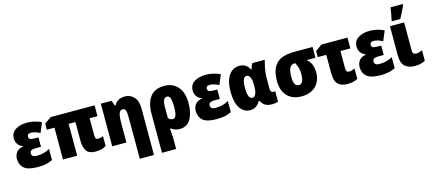

<svg xmlns="http://www.w3.org/2000/svg" viewBox="-66 -1473 5432 2406"><g transform="rotate(-15 2650.0 -270.0)"><path d="M358 -347H314Q268 -347 250.5 -356.5Q233 -366 233 -392Q233 -428 282 -428Q332 -428 397 -393L450 -520Q360 -563 266 -563Q175 -563 115.5 -525.5Q56 -488 56 -413Q56 -369 80 -336.5Q104 -304 142 -292V-287Q85 -279 56 -242.5Q27 -206 27 -157Q27 -79 78.5 -34.5Q130 10 254 10Q321 10 364 0.5Q407 -9 448 -29V-173Q415 -154 374.5 -142Q334 -130 287 -130Q238 -130 225.5 -144Q213 -158 213 -176Q213 -199 228.5 -212Q244 -225 302 -225H358Z M1074 -137Q1039 -137 1039 -186V-413H1141V-553H571L484 -492V-413H583V0H767V-413H855V-173Q855 -82 889 -36Q923 10 1005 10Q1090 10 1143 -25V-154Q1109 -137 1074 -137Z M1533 -563Q1437 -563 1395 -485H1385L1362 -553H1222V0H1406V-247Q1406 -335 1419 -375Q1432 -415 1470 -415Q1515 -415 1515 -311V240H1699V-360Q1699 -462 1652 -512.5Q1605 -563 1533 -563Z M2045 -424Q2073 -424 2086 -391Q2099 -358 2099 -276Q2099 -195 2085 -164Q2071 -133 2043 -133Q2009 -133 1987 -163V-306Q1987 -424 2045 -424ZM2286 -276Q2286 -415 2220.5 -489Q2155 -563 2046 -563Q1919 -563 1861 -482.5Q1803 -402 1803 -273V240H1987V107Q1987 72 1983 33Q1979 -6 1978 -25H1989Q2009 -10 2037 0Q2065 10 2096 10Q2193 10 2239.5 -70Q2286 -150 2286 -276Z M2678 -347H2634Q2588 -347 2570.5 -356.5Q2553 -366 2553 -392Q2553 -428 2602 -428Q2652 -428 2717 -393L2770 -520Q2680 -563 2586 -563Q2495 -563 2435.5 -525.5Q2376 -488 2376 -413Q2376 -369 2400 -336.5Q2424 -304 2462 -292V-287Q2405 -279 2376 -242.5Q2347 -206 2347 -157Q2347 -79 2398.5 -34.5Q2450 10 2574 10Q2641 10 2684 0.5Q2727 -9 2768 -29V-173Q2735 -154 2694.5 -142Q2654 -130 2607 -130Q2558 -130 2545.5 -144Q2533 -158 2533 -176Q2533 -199 2548.5 -212Q2564 -225 2622 -225H2678Z M3010 10Q3055 10 3088 -12Q3121 -34 3141 -72H3153Q3175 -27 3208.5 -8.5Q3242 10 3302 10Q3315 10 3341 6Q3367 2 3373 -3V-141Q3358 -136 3347 -136Q3312 -136 3312 -195V-324Q3312 -389 3324.5 -450.5Q3337 -512 3349 -553H3189Q3179 -540 3171 -520.5Q3163 -501 3158 -479H3151Q3112 -562 3022 -562Q2934 -562 2882.5 -488Q2831 -414 2831 -274Q2831 -139 2879 -64.5Q2927 10 3010 10ZM3075 -133Q3018 -133 3018 -273Q3018 -417 3074 -417Q3137 -417 3137 -275V-270Q3137 -133 3075 -133Z M3931 -233Q3931 -351 3855 -413H3969V-553H3734Q3567 -553 3497 -478.5Q3427 -404 3427 -256Q3427 -131 3493.5 -60.5Q3560 10 3678 10Q3797 10 3864 -57.5Q3931 -125 3931 -233ZM3614 -257Q3614 -340 3634.5 -376.5Q3655 -413 3701 -413H3706Q3725 -378 3735 -345Q3745 -312 3745 -262Q3745 -135 3680 -135Q3614 -135 3614 -257Z M4422 -553H4084L3999 -492V-413H4109V-180Q4109 -74 4150.5 -32.5Q4192 9 4271 9Q4350 9 4407 -21V-156Q4386 -147 4367.5 -141.5Q4349 -136 4331 -136Q4293 -136 4293 -189V-413H4422Z M4804 -347H4760Q4714 -347 4696.5 -356.5Q4679 -366 4679 -392Q4679 -428 4728 -428Q4778 -428 4843 -393L4896 -520Q4806 -563 4712 -563Q4621 -563 4561.5 -525.5Q4502 -488 4502 -413Q4502 -369 4526 -336.5Q4550 -304 4588 -292V-287Q4531 -279 4502 -242.5Q4473 -206 4473 -157Q4473 -79 4524.5 -34.5Q4576 10 4700 10Q4767 10 4810 0.5Q4853 -9 4894 -29V-173Q4861 -154 4820.5 -142Q4780 -130 4733 -130Q4684 -130 4671.5 -144Q4659 -158 4659 -176Q4659 -199 4674.5 -212Q4690 -225 4748 -225H4804Z M5157 -553H4973V-179Q4973 -72 5020.5 -31Q5068 10 5148 10Q5190 10 5223 1.5Q5256 -7 5283 -21V-158Q5257 -147 5239.5 -141.5Q5222 -136 5200 -136Q5183 -136 5170 -147Q5157 -158 5157 -185ZM5012 -606H5121Q5166 -686 5201 -767V-780H5041Q5038 -752 5028.5 -700Q5019 -648 5012 -622Z"/></g></svg>

Font: Noto Sans Display SemiCondensed Black
Style: Regular
Weight: 900
Width: 4
Designer: Monotype Design Team
Foundry: Monotype Imaging Inc.
Version: Version 1.900